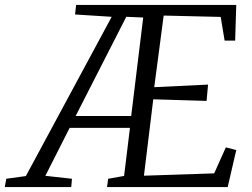

<svg xmlns="http://www.w3.org/2000/svg" viewBox="-100 -763 1026 783"><path d="M-80.5 0 -74.5 -34 5.5 -45 355.5 -694.5 206 -704 210.5 -743H863.5L859 -597.5H816L800 -694L567.5 -699.5L529 -407.5L748.5 -418L742.5 -351.5L525 -358L487 -46.5L773.5 -56L821 -162L863.5 -151L828.5 0H336.5L341 -34L406 -45.5L430 -241.5H184L85 -46L193.5 -34L190.5 0ZM208.5 -290H435L484 -691.5L415 -694.5Z"/></svg>

Font: Merriweather 24pt Light
Style: Italic
Weight: 300
Italic angle: -7.8°
Version: Version 2.101